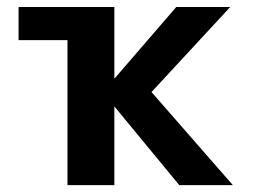

<svg xmlns="http://www.w3.org/2000/svg" viewBox="-20 -540 737 560"><path d="M176.8 -422.9H34.2V-519.5H313.5V-311.5H314.5L494.1 -519.5H651.4L421.9 -271.5L659.2 0H502.9L314.5 -228.5H313.5V0H176.8Z"/></svg>

Font: Mgen+ 1c bold
Style: Bold
Weight: 700
Designer: [Source Han Sans]
Ryoko NISHIZUKA  (kana & ideographs); Paul D. Hunt (Latin, Greek & Cyrillic); Wenlong ZHANG  (bopomofo
Version: Version 1.059.20150602